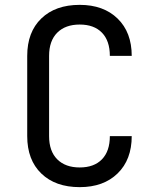

<svg xmlns="http://www.w3.org/2000/svg" viewBox="-20 -760 640 790"><path d="M308 10Q208 10 150 -46Q92 -102 92 -200V-530Q92 -628 150 -684Q208 -740 308 -740Q406 -740 464 -683.5Q522 -627 522 -530H432Q432 -592 399.5 -625.5Q367 -659 308 -659Q249 -659 215.5 -625.5Q182 -592 182 -530V-200Q182 -138 215.5 -104.5Q249 -71 308 -71Q367 -71 399.5 -104.5Q432 -138 432 -200H522Q522 -103 464 -46.5Q406 10 308 10Z"/></svg>

Font: JetBrainsMonoNL NFM
Style: Regular
Weight: 400
Monospace: yes
Designer: Philipp Nurullin, Konstantin Bulenkov
Foundry: JetBrains
Version: Version 2.304; ttfautohint (v1.8.4.7-5d5b);Nerd Fonts 3.3.0